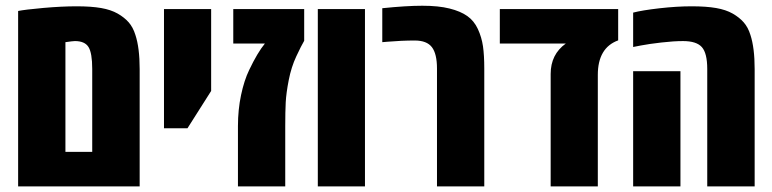

<svg xmlns="http://www.w3.org/2000/svg" viewBox="-20 -662 2743 682"><path d="M44.4 0V-623Q68.4 -627.9 134 -633.8Q199.7 -639.6 252 -639.6Q304.2 -639.6 339.1 -633.5Q374 -627.4 397.9 -613.8Q421.9 -600.1 437.3 -582.5Q452.6 -564.9 460.9 -538.1Q476.1 -492.2 476.1 -416.5V0ZM307.6 -122.6V-417Q307.6 -473.6 294.4 -494.9Q281.2 -516.1 246.1 -516.1Q238.8 -516.1 212.4 -512.2V-122.6Z M562.5 -206.5V-629.9H730V-338.9L646 -206.5Z M1060.5 -629.9V-517.1Q1050.3 -500 1032.5 -461.9Q1014.6 -423.8 1005.6 -377.4Q996.6 -331.1 994.9 -298.3Q993.2 -265.6 993.2 -213.9V0H825.2V-213.9Q825.2 -272 836.2 -324.2Q847.2 -376.5 865.2 -413.6Q894.5 -475.1 920.9 -507.3H808.6V-629.9Z M1276.4 0H1108.9V-629.9H1276.4Z M1337.9 -632.8Q1422.9 -641.6 1480.2 -641.6Q1537.6 -641.6 1576.7 -631.8Q1615.7 -622.1 1639.9 -605Q1664.1 -587.9 1677.5 -558.8Q1690.9 -529.8 1695.6 -497.6Q1700.2 -465.3 1700.2 -418.5V0H1532.2V-418.9Q1532.2 -470.7 1514.2 -494.4Q1496.1 -518.1 1453.1 -518.1Q1407.2 -518.1 1355 -513.7L1337.9 -512.2Z M2175.8 -629.9V-518.6Q2103.5 -492.2 2103.5 -396V0H1936V-399.4Q1936 -468.8 1989.7 -507.3H1755.4V-629.9Z M2645.5 -538.1Q2660.6 -492.2 2660.6 -416.5V0H2492.2V-417Q2492.2 -473.1 2473.1 -494.6Q2454.1 -516.1 2406.2 -516.1Q2373 -516.1 2328.9 -511Q2284.7 -505.9 2256.8 -500.5L2229 -495.1V-617.2Q2260.7 -625.5 2322.5 -632.6Q2384.3 -639.6 2436.5 -639.6Q2488.8 -639.6 2523.7 -633.5Q2558.6 -627.4 2582.5 -613.8Q2606.4 -600.1 2621.8 -582.5Q2637.2 -564.9 2645.5 -538.1ZM2397 0H2229V-409.2H2397Z"/></svg>

Font: Open Sans Hebrew Condensed Extra Bold
Style: Regular
Weight: 800
Width: 3
Foundry: Ascender Corporation, Yanek Iontef
Version: Version 2.001;PS 002.001;hotconv 1.0.70;makeotf.lib2.5.58329